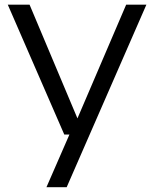

<svg xmlns="http://www.w3.org/2000/svg" viewBox="-20 -562 644 802"><path d="M248.5 0 12.5 -542.5H103.5L303.5 -67.5L507 -542.5H591.5L258.5 220H174L270 0Z"/></svg>

Font: Encode Sans Exp
Style: Regular
Weight: 400
Width: 7
Designer: Multiple Designers
Foundry: Impallari Type
Version: Version 3.002; ttfautohint (v1.8.3) -l 8 -r 50 -G 200 -x 14 